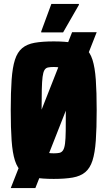

<svg xmlns="http://www.w3.org/2000/svg" viewBox="-20 -908 551 983"><path d="M35 55 349 -743H475L161 55ZM255 8Q197 8 157.5 1Q118 -6 93.5 -26.5Q69 -47 56.5 -86Q44 -125 39.5 -188Q35 -251 35 -344Q35 -437 39.5 -500Q44 -563 56.5 -602Q69 -641 93.5 -661.5Q118 -682 157.5 -689Q197 -696 255 -696Q313 -696 352.5 -689Q392 -682 416.5 -661.5Q441 -641 453.5 -602Q466 -563 470.5 -500Q475 -437 475 -344Q475 -251 470.5 -188Q466 -125 453.5 -86Q441 -47 416.5 -26.5Q392 -6 352.5 1Q313 8 255 8ZM255 -123Q273 -123 284.5 -125.5Q296 -128 303 -139Q310 -150 313 -173.5Q316 -197 316.5 -238.5Q317 -280 317 -344Q317 -408 316.5 -449.5Q316 -491 313 -514.5Q310 -538 303 -549Q296 -560 284.5 -562.5Q273 -565 255 -565Q237 -565 225.5 -562.5Q214 -560 207.5 -549Q201 -538 198 -514.5Q195 -491 194 -449.5Q193 -408 193 -344Q193 -280 194 -238.5Q195 -197 198 -173.5Q201 -150 207.5 -139Q214 -128 225.5 -125.5Q237 -123 255 -123ZM191 -742V-747L243 -888H384V-883L303 -742Z"/></svg>

Font: Saira Condensed ExtraBold
Style: Regular
Weight: 800
Width: 3
Designer: Hector Gatti with collaboration of the Omnibus-Type team
Foundry: Omnibus-Type
Version: Version 1.101